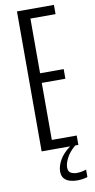

<svg xmlns="http://www.w3.org/2000/svg" viewBox="-113 -904 577 1161"><g transform="rotate(-10 175.0 -324.0)"><path d="M81.1 0V-859.4H308.1V-802.7H153.8V-466.8H298.8V-407.7H153.8V-57.6H306.6V0ZM262.7 210.4Q241.2 210.4 219.7 204.6Q198.2 198.7 184.1 183.3Q169.9 168 169.9 139.2Q169.9 107.4 190.2 70.6Q210.4 33.7 255.9 0H287.1Q249.5 32.2 232.7 65.2Q215.8 98.1 215.8 123Q215.8 148.4 232.2 157Q248.5 165.5 268.6 165.5Q290 165.5 308.1 160.6Q326.2 155.8 326.7 155.3V200.7Q323.2 202.6 304.7 206.5Q286.1 210.4 262.7 210.4Z"/></g></svg>

Font: Antonio Thin
Style: Regular
Weight: 250
Designer: Vernon Adams
Foundry: Vernon Adams
Version: Version 1.002